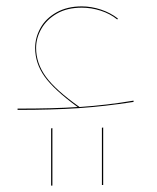

<svg xmlns="http://www.w3.org/2000/svg" viewBox="-20 -344 493 601"><path d="M398 -25Q308 -11 226 -5.5Q144 0 35 0V-4Q151 -4 223 -9Q149 -63 119.5 -104.5Q90 -146 90 -194Q90 -226 106.5 -256Q123 -286 156.5 -305Q190 -324 236 -324Q266 -324 296 -314Q326 -304 349 -286L347 -283Q325 -301 295.5 -310.5Q266 -320 236 -320Q190 -320 158 -301.5Q126 -283 109.5 -254Q93 -225 93 -194Q93 -146 123.5 -104Q154 -62 229 -9Q316 -15 398 -29ZM299 235V56L303 55V235ZM140 237V58L144 57V237Z"/></svg>

Font: FiraGO Four
Style: Regular
Weight: 100
Designer: bBox Type
Foundry: bBox Type GmbH
Version: Version 1.001